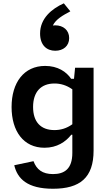

<svg xmlns="http://www.w3.org/2000/svg" viewBox="-20 -934 660 1152"><path d="M49.5 -292C49.5 -147 121 -47.5 247 -47.5C322 -47.5 374 -83 407.5 -125.5H414V-16.5C414 79.5 366.5 110.5 298 110.5C234.5 110.5 199.5 83 181 33L65.5 57.5C84.5 138 143.5 198.5 298 198.5C460 198.5 541.5 132 541.5 -30.5V-527.5H430.5L424 -461H407C378.5 -503.5 326.5 -538.5 251 -538.5C123.5 -538.5 49.5 -438.5 49.5 -292ZM311.5 -782C306.5 -782 301.5 -781.5 297 -781C315 -818.5 357 -842 402 -866L363 -914C290.5 -881.5 220.5 -823.5 220.5 -733C220.5 -662.5 260.5 -629.5 311.5 -629.5C359.5 -629.5 395 -658 395 -705.5C395 -753 359.5 -782 311.5 -782ZM178.5 -292C178.5 -382.5 225.5 -433 307 -433C343 -433 379 -423 414 -398V-188.5C379.5 -163.5 343.5 -153.5 306.5 -153.5C224 -153.5 178.5 -203 178.5 -292Z"/></svg>

Font: Monaspace Neon SemiBold
Style: Regular
Weight: 600
Designer: Riley Cran & the Lettermatic Team
Foundry: Lettermatic
Version: Version 1.200 (Monaspace Neon)